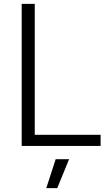

<svg xmlns="http://www.w3.org/2000/svg" viewBox="-20 -760 558 1000"><path d="M270 69H340L278 220H221ZM93 -740H161V-58H504V0H93Z"/></svg>

Font: Encode Sans Normal
Style: Light
Weight: 300
Designer: Pablo Impallari, Andres Torresi
Foundry: Pablo Impallari, Andres Torresi
Version: Version 1.000; ttfautohint (v1.00) -l 8 -r 50 -G 200 -x 14 -